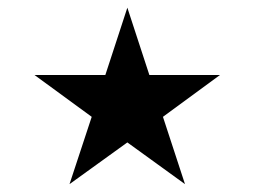

<svg xmlns="http://www.w3.org/2000/svg" viewBox="-20 -556 654 493"><path d="M68.5 -363.5 215.5 -256 158.5 -83.2 307 -190.3 455 -83.2 398.4 -256 545 -363.5H363.5L307 -536.3L250.5 -363.5Z"/></svg>

Font: Arad
Style: Regular
Weight: 400
Designer: Mohammad Darvishi
Version: Version 1.010;September 21, 2024;FontCreator 15.0.0.2992 64-